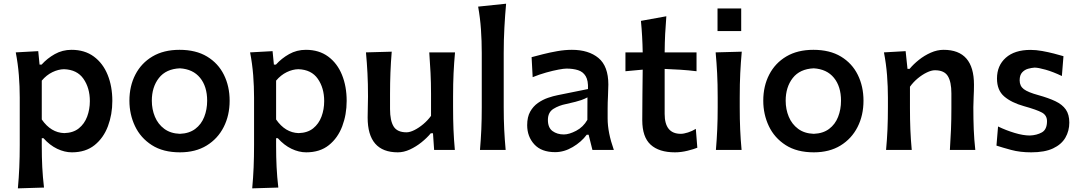

<svg xmlns="http://www.w3.org/2000/svg" viewBox="-20 -827 5958 1059"><path d="M78.6 211.9Q84 153.3 86.4 95.9Q88.9 38.6 88.9 -27.8V-289.1Q88.9 -349.6 84 -412.4Q79.1 -475.1 66.9 -538.1L190.9 -544.9L198.2 -470.7H209.5Q240.2 -504.9 282.2 -528.6Q324.2 -552.2 374.5 -552.2Q447.3 -552.2 497.6 -515.1Q547.9 -478 573.7 -414.3Q599.6 -350.6 599.6 -270.5Q599.6 -195.3 575.2 -130.6Q550.8 -65.9 501.5 -26.4Q452.1 13.2 376.5 13.2Q336.4 13.2 295.4 -6.3Q254.4 -25.9 219.7 -64.9H210.4V-22Q210.4 40 213.1 94.5Q215.8 148.9 222.7 207.5ZM334.5 -92.8Q383.8 -94.2 414.8 -119.1Q445.8 -144 460.7 -183.8Q475.6 -223.6 475.6 -269.5Q475.6 -341.8 440.4 -392.3Q405.3 -442.9 333 -445.3Q301.8 -444.8 269 -429Q236.3 -413.1 210.4 -382.3V-168Q260.7 -95.2 334.5 -92.8Z M972.7 13.2Q879.4 13.2 817.4 -26.6Q755.4 -66.4 724.6 -131.3Q693.8 -196.3 693.8 -271.5Q693.8 -352.1 726.6 -415.5Q759.3 -479 821 -515.6Q882.8 -552.2 970.2 -552.2Q1060.5 -552.2 1122.1 -515.1Q1183.6 -478 1215.1 -414.3Q1246.6 -350.6 1246.6 -271.5Q1246.6 -190.9 1213.9 -126.5Q1181.2 -62 1119.9 -24.4Q1058.6 13.2 972.7 13.2ZM972.2 -88.9Q1023.4 -90.8 1056.9 -116Q1090.3 -141.1 1106.4 -182.1Q1122.6 -223.1 1122.6 -271.5Q1122.6 -350.1 1083.5 -397.9Q1044.4 -445.8 972.2 -450.2Q895.5 -446.8 856.4 -396.7Q817.4 -346.7 817.4 -271.5Q817.4 -224.1 834.5 -183.1Q851.6 -142.1 886 -116.5Q920.4 -90.8 972.2 -88.9Z M1371.1 211.9Q1376.5 153.3 1378.9 95.9Q1381.3 38.6 1381.3 -27.8V-289.1Q1381.3 -349.6 1376.5 -412.4Q1371.6 -475.1 1359.4 -538.1L1483.4 -544.9L1490.7 -470.7H1502Q1532.7 -504.9 1574.7 -528.6Q1616.7 -552.2 1667 -552.2Q1739.7 -552.2 1790 -515.1Q1840.3 -478 1866.2 -414.3Q1892.1 -350.6 1892.1 -270.5Q1892.1 -195.3 1867.7 -130.6Q1843.3 -65.9 1793.9 -26.4Q1744.6 13.2 1668.9 13.2Q1628.9 13.2 1587.9 -6.3Q1546.9 -25.9 1512.2 -64.9H1502.9V-22Q1502.9 40 1505.6 94.5Q1508.3 148.9 1515.1 207.5ZM1627 -92.8Q1676.3 -94.2 1707.3 -119.1Q1738.3 -144 1753.2 -183.8Q1768.1 -223.6 1768.1 -269.5Q1768.1 -341.8 1732.9 -392.3Q1697.8 -442.9 1625.5 -445.3Q1594.2 -444.8 1561.5 -429Q1528.8 -413.1 1502.9 -382.3V-168Q1553.2 -95.2 1627 -92.8Z M2174.3 13.2Q2007.8 13.2 2007.8 -178.7Q2007.8 -213.9 2008.8 -240.5Q2009.8 -267.1 2009.8 -293.9Q2009.8 -366.7 2006.8 -423.1Q2003.9 -479.5 1998.5 -538.1L2140.6 -542Q2135.7 -483.4 2133.5 -427Q2131.3 -370.6 2131.3 -308.6V-225.1Q2131.3 -161.6 2151.1 -129.4Q2170.9 -97.2 2222.2 -97.2Q2240.7 -97.2 2265.4 -109.4Q2290 -121.6 2314.7 -142.3Q2339.4 -163.1 2357.4 -188V-308.6Q2357.4 -370.6 2354.7 -425Q2352.1 -479.5 2347.7 -538.1H2489.7Q2484.4 -479.5 2481.7 -423.1Q2479 -366.7 2479 -293.9V-235.4Q2479 -168.5 2481.2 -113.5Q2483.4 -58.6 2488.8 0H2374.5L2368.2 -91.8H2356Q2335 -66.4 2304.9 -42.2Q2274.9 -18.1 2241 -2.4Q2207 13.2 2174.3 13.2Z M2627.4 0Q2632.3 -58.6 2634.8 -113.5Q2637.2 -168.5 2637.2 -235.4V-534.2Q2637.2 -601.1 2632.8 -664.6Q2628.4 -728 2617.2 -790.5L2771.5 -806.6Q2765.6 -741.7 2762 -674.3Q2758.3 -606.9 2758.3 -534.2V-235.4Q2758.3 -168.5 2761 -113.5Q2763.7 -58.6 2769 0Z M3042 12.2Q2966.3 12.2 2927 -30.8Q2887.7 -73.7 2887.7 -136.7Q2887.7 -181.6 2904.3 -211.2Q2920.9 -240.7 2947 -259Q2973.1 -277.3 3002.4 -287.4Q3031.7 -297.4 3056.6 -302.2L3223.1 -335.9Q3225.1 -382.8 3210.4 -407Q3195.8 -431.2 3168.5 -439.9Q3141.1 -448.7 3104.5 -448.7Q3090.3 -448.7 3060.3 -443.1Q3030.3 -437.5 2992.7 -427Q2955.1 -416.5 2918 -401.4L2912.1 -511.7Q2938 -518.6 2975.1 -528.1Q3012.2 -537.6 3054 -544.9Q3095.7 -552.2 3134.3 -552.2Q3226.6 -552.2 3281 -507.1Q3335.4 -461.9 3335.4 -360.8Q3335.4 -335.9 3333.5 -298.6Q3331.5 -261.2 3331.5 -228.5V-172.9Q3331.5 -96.7 3365.7 0H3247.6L3226.6 -84H3216.3Q3186.5 -43.9 3138.9 -15.9Q3091.3 12.2 3042 12.2ZM3090.3 -85.4Q3119.1 -85.4 3158 -105.7Q3196.8 -126 3219.7 -166L3220.2 -290Q3208.5 -283.2 3185.8 -274.9Q3163.1 -266.6 3103 -253.4Q3063 -245.6 3032.5 -226.6Q3002 -207.5 3002 -165.5Q3002 -122.6 3027.6 -104Q3053.2 -85.4 3090.3 -85.4Z M3702.6 13.2Q3614.7 13.2 3568.6 -29.1Q3522.5 -71.3 3522.5 -164.1Q3522.5 -236.3 3523.4 -307.1Q3524.4 -377.9 3524.9 -442.9L3429.7 -434.1V-538.1H3524.9Q3523.4 -627 3515.1 -711.9L3655.3 -737.3Q3650.9 -683.6 3648.7 -638.4Q3646.5 -593.3 3646 -538.1H3821.8V-434.1Q3777.8 -439.5 3733.4 -442.4Q3689 -445.3 3646 -446.8V-198.7Q3646 -88.9 3734.9 -88.9Q3751 -88.9 3774.7 -96.4Q3798.3 -104 3817.9 -116.2L3826.2 -12.2Q3807.6 -4.4 3772.2 4.4Q3736.8 13.2 3702.6 13.2Z M3937.6 -780.3H4068.2V-655.7H3937.6ZM3928.7 0Q3933.6 -58.6 3936 -113.5Q3938.5 -168.5 3938.5 -235.4V-289.1Q3938.5 -364.7 3935.5 -422.1Q3932.6 -479.5 3927.2 -538.1L4071.3 -542Q4065.9 -482.4 4063 -424.3Q4060.1 -366.2 4060.1 -289.1V-235.4Q4060.1 -168.5 4062.5 -113.5Q4064.9 -58.6 4070.3 0Z M4468.8 13.2Q4375.5 13.2 4313.5 -26.6Q4251.5 -66.4 4220.7 -131.3Q4189.9 -196.3 4189.9 -271.5Q4189.9 -352.1 4222.7 -415.5Q4255.4 -479 4317.1 -515.6Q4378.9 -552.2 4466.3 -552.2Q4556.6 -552.2 4618.2 -515.1Q4679.7 -478 4711.2 -414.3Q4742.7 -350.6 4742.7 -271.5Q4742.7 -190.9 4710 -126.5Q4677.2 -62 4616 -24.4Q4554.7 13.2 4468.8 13.2ZM4468.3 -88.9Q4519.5 -90.8 4553 -116Q4586.4 -141.1 4602.5 -182.1Q4618.7 -223.1 4618.7 -271.5Q4618.7 -350.1 4579.6 -397.9Q4540.5 -445.8 4468.3 -450.2Q4391.6 -446.8 4352.5 -396.7Q4313.5 -346.7 4313.5 -271.5Q4313.5 -224.1 4330.6 -183.1Q4347.7 -142.1 4382.1 -116.5Q4416.5 -90.8 4468.3 -88.9Z M4867.2 0Q4872.6 -58.6 4875 -113.5Q4877.4 -168.5 4877.4 -235.4V-289.1Q4877.4 -349.6 4872.6 -412.4Q4867.7 -475.1 4855.5 -538.1L4975.1 -544.9L4985.4 -447.3H4997.1Q5018.1 -472.7 5048.3 -496.8Q5078.6 -521 5114 -536.6Q5149.4 -552.2 5184.6 -552.2Q5352.1 -552.2 5352.1 -359.9Q5352.1 -324.7 5350.3 -293Q5348.6 -261.2 5348.6 -235.4Q5348.6 -168.5 5350.8 -113.5Q5353 -58.6 5359.4 0H5219.2Q5223.1 -58.6 5225.3 -112.8Q5227.5 -167 5227.5 -229.5V-312Q5227.5 -375.5 5207.8 -407.5Q5188 -439.5 5136.7 -439.5Q5117.2 -439.5 5091.8 -427.2Q5066.4 -415 5041.7 -394.5Q5017.1 -374 4999 -348.6V-229.5Q4999 -167 5001.2 -112.8Q5003.4 -58.6 5008.8 0Z M5668 13.2Q5606 13.2 5557.4 0Q5508.8 -13.2 5476.1 -23.9L5484.9 -129.4Q5529.3 -107.9 5576.4 -93.8Q5623.5 -79.6 5660.6 -79.6Q5698.7 -81.1 5726.8 -96.9Q5754.9 -112.8 5754.9 -158.7Q5754.9 -190.9 5726.8 -206.3Q5698.7 -221.7 5627 -241.7Q5559.1 -260.7 5519 -294.9Q5479 -329.1 5479 -394Q5479 -465.3 5527.6 -508.5Q5576.2 -551.8 5664.1 -551.8Q5694.3 -551.8 5728.3 -545.7Q5762.2 -539.6 5793.5 -531.5Q5824.7 -523.4 5845.7 -517.1L5836.9 -407.7Q5787.6 -431.2 5747.1 -442.6Q5706.5 -454.1 5686.5 -454.1Q5669.9 -453.1 5650.6 -447.8Q5631.3 -442.4 5617.7 -427.5Q5604 -412.6 5604 -383.8Q5604 -352.5 5627 -335.2Q5649.9 -317.9 5707.5 -302.2Q5763.7 -286.6 5801.5 -268.6Q5839.4 -250.5 5858.6 -222.9Q5877.9 -195.3 5877.9 -150.9Q5877.9 -105 5856.2 -67.6Q5834.5 -30.3 5788.3 -8.5Q5742.2 13.2 5668 13.2Z"/></svg>

Font: Pinar-DS3-FD SemiBold
Style: Regular
Weight: 600
Designer: Amin Abedi
Version: Version 3.000